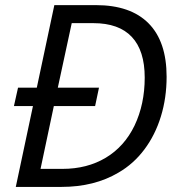

<svg xmlns="http://www.w3.org/2000/svg" viewBox="-20 -734 706 754"><path d="M109.4 -317.4H34.7L50.8 -389.6H124.5L193.4 -713.9H356.4Q492.7 -713.9 563.5 -642.3Q634.3 -570.8 634.3 -432.6Q634.3 -349.6 611.8 -276.6Q589.4 -203.6 546.9 -147Q504.4 -90.3 445.3 -56.2Q350.6 0 221.7 0H42ZM508.3 -240.7Q548.3 -324.7 548.3 -429.2Q548.3 -535.2 497.6 -589.1Q446.8 -643.1 346.7 -643.1H261.7L207 -389.6H368.7L353.5 -317.4H191.4L139.2 -70.8H225.1Q322.3 -70.8 395.3 -114.5Q468.3 -158.2 508.3 -240.7Z"/></svg>

Font: Viking Open Sans
Style: Italic
Weight: 400
Italic angle: -12°
Foundry: Ascender Corporation
Version: Version 2.000